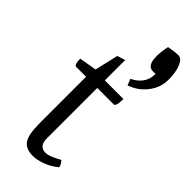

<svg xmlns="http://www.w3.org/2000/svg" viewBox="-252 -809 861 861"><g transform="rotate(45 178.5 -378.5)"><path d="M167 12Q124 12 105 -14Q86 -40 86 -115V-408H24Q17 -408 14 -416.5Q11 -425 10.5 -434.5Q10 -444 10 -447L93 -461L119 -573L157 -585V-456H275Q275 -453 274.5 -441Q274 -429 271 -418.5Q268 -408 261 -408H157V-89Q157 -61 168.5 -49.5Q180 -38 196 -38Q213 -38 233.5 -47Q254 -56 271 -66Q284 -54 288 -36Q262 -14 229 -1Q196 12 167 12ZM245 -512 233 -542Q263 -556 280 -579.5Q297 -603 297 -633V-638Q292 -637 289 -637Q286 -637 281 -637Q244 -637 244 -697Q244 -711 246 -727.5Q248 -744 252 -762Q266 -765 282 -767Q298 -769 311 -769Q331 -769 344 -738.5Q357 -708 357 -660Q357 -610 325.5 -569.5Q294 -529 245 -512Z"/></g></svg>

Font: Mate
Style: Regular
Weight: 400
Designer: Eduardo Rodriguez Tunni
Foundry: Eduardo Rodriguez Tunni
Version: Version 1.003; ttfautohint (v1.8.4.7-5d5b);gftools[0.9.24]